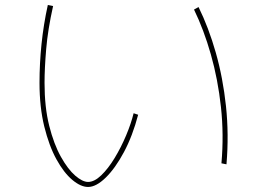

<svg xmlns="http://www.w3.org/2000/svg" viewBox="-20 -723 1040 763"><path d="M330 20Q301 20 267.5 -8Q234 -36 204.5 -89.5Q175 -143 156 -220Q137 -297 137 -394Q137 -470 145 -548Q153 -626 170 -703L191 -699Q170 -605 163.5 -527.5Q157 -450 157 -394Q157 -297 175.5 -223.5Q194 -150 222 -100Q250 -50 279 -25Q308 0 330 0Q355 0 382.5 -26.5Q410 -53 435.5 -95Q461 -137 481 -184.5Q501 -232 511 -273L529 -267Q507 -183 472.5 -118.5Q438 -54 400 -17Q362 20 330 20ZM880 -70 860 -74Q870 -188 858 -298Q846 -408 818 -506.5Q790 -605 751 -685L769 -695Q809 -614 837.5 -514Q866 -414 878 -301.5Q890 -189 880 -70Z"/></svg>

Font: Murecho Thin Thin
Style: Regular
Weight: 250
Version: Version 1.010